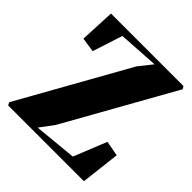

<svg xmlns="http://www.w3.org/2000/svg" viewBox="-197 -889 1036 1036"><g transform="rotate(45 321.0 -371.5)"><path d="M22 0 14 -16.5 363 -639 424 -715.5 193 -701 137.5 -529.5 54.5 -542 64 -743H616.5L626.5 -728L278.5 -107.5L219.5 -28L464 -51.5L540 -240L626.5 -224L600.5 0Z"/></g></svg>

Font: Merriweather 144pt Black
Style: Regular
Weight: 900
Version: Version 2.100